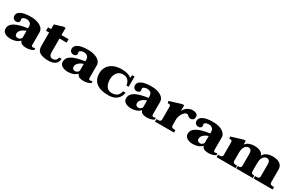

<svg xmlns="http://www.w3.org/2000/svg" viewBox="168 -1901 4890 3204"><g transform="rotate(30 2613.0 -299.5)"><path d="M13 -97Q13 -176 93.5 -221.5Q174 -267 336 -289V-322Q336 -366 309.5 -388Q283 -410 241 -410Q218 -410 199.5 -403.5Q181 -397 170.5 -387.5Q160 -378 160 -370Q160 -365 163 -353.5Q166 -342 166 -335Q166 -314 150 -300Q134 -286 103 -286Q76 -286 54.5 -305.5Q33 -325 33 -360Q33 -417 98 -448.5Q163 -480 284 -480Q357 -480 414.5 -460.5Q472 -441 504 -406.5Q536 -372 536 -328V-89Q536 -53 565 -53Q574 -53 587.5 -56.5Q601 -60 608 -61V-28Q584 -10 547 0Q510 10 469 10Q422 10 391.5 -3Q361 -16 344 -54H340Q311 -21 265 -5.5Q219 10 171 10Q104 10 58.5 -17.5Q13 -45 13 -97ZM336 -107V-240Q211 -196 211 -112Q211 -89 227 -75Q243 -61 271 -61Q289 -61 307.5 -73Q326 -85 336 -107Z M1077 -127Q1071 -55 1024.5 -22.5Q978 10 894 10Q793 10 734.5 -23Q676 -56 676 -139V-404H617V-470H676V-560L837 -609H876V-470H1013V-404H876V-139Q876 -96 893.5 -73.5Q911 -51 946 -51Q978 -51 1001 -69Q1024 -87 1029 -127Z M1116 -97Q1116 -176 1196.5 -221.5Q1277 -267 1439 -289V-322Q1439 -366 1412.5 -388Q1386 -410 1344 -410Q1321 -410 1302.5 -403.5Q1284 -397 1273.5 -387.5Q1263 -378 1263 -370Q1263 -365 1266 -353.5Q1269 -342 1269 -335Q1269 -314 1253 -300Q1237 -286 1206 -286Q1179 -286 1157.5 -305.5Q1136 -325 1136 -360Q1136 -417 1201 -448.5Q1266 -480 1387 -480Q1460 -480 1517.5 -460.5Q1575 -441 1607 -406.5Q1639 -372 1639 -328V-89Q1639 -53 1668 -53Q1677 -53 1690.5 -56.5Q1704 -60 1711 -61V-28Q1687 -10 1650 0Q1613 10 1572 10Q1525 10 1494.5 -3Q1464 -16 1447 -54H1443Q1414 -21 1368 -5.5Q1322 10 1274 10Q1207 10 1161.5 -17.5Q1116 -45 1116 -97ZM1439 -107V-240Q1314 -196 1314 -112Q1314 -89 1330 -75Q1346 -61 1374 -61Q1392 -61 1410.5 -73Q1429 -85 1439 -107Z M1741 -235Q1741 -305 1775 -360.5Q1809 -416 1875.5 -448Q1942 -480 2035 -480Q2161 -480 2224 -426L2233 -480H2278V-283H2236Q2216 -416 2096 -416Q2023 -416 1984 -364Q1945 -312 1945 -234Q1945 -154 1979.5 -102.5Q2014 -51 2081 -51Q2146 -51 2184 -79.5Q2222 -108 2235 -172H2283Q2275 -93 2215.5 -41.5Q2156 10 2051 10Q1898 10 1819.5 -52Q1741 -114 1741 -235Z M2336 -97Q2336 -176 2416.5 -221.5Q2497 -267 2659 -289V-322Q2659 -366 2632.5 -388Q2606 -410 2564 -410Q2541 -410 2522.5 -403.5Q2504 -397 2493.5 -387.5Q2483 -378 2483 -370Q2483 -365 2486 -353.5Q2489 -342 2489 -335Q2489 -314 2473 -300Q2457 -286 2426 -286Q2399 -286 2377.5 -305.5Q2356 -325 2356 -360Q2356 -417 2421 -448.5Q2486 -480 2607 -480Q2680 -480 2737.5 -460.5Q2795 -441 2827 -406.5Q2859 -372 2859 -328V-89Q2859 -53 2888 -53Q2897 -53 2910.5 -56.5Q2924 -60 2931 -61V-28Q2907 -10 2870 0Q2833 10 2792 10Q2745 10 2714.5 -3Q2684 -16 2667 -54H2663Q2634 -21 2588 -5.5Q2542 10 2494 10Q2427 10 2381.5 -17.5Q2336 -45 2336 -97ZM2659 -107V-240Q2534 -196 2534 -112Q2534 -89 2550 -75Q2566 -61 2594 -61Q2612 -61 2630.5 -73Q2649 -85 2659 -107Z M3504 -410Q3504 -374 3485 -355.5Q3466 -337 3435 -337Q3418 -337 3408 -342.5Q3398 -348 3384 -360Q3372 -370 3363 -375Q3354 -380 3341 -380Q3326 -380 3302.5 -359.5Q3279 -339 3259.5 -302Q3240 -265 3235 -218V-89Q3235 -48 3289 -48H3316V0H2949V-48H2981Q3035 -48 3035 -88V-337Q3035 -357 3025 -365.5Q3015 -374 3000 -374Q2995 -374 2981 -371L2971 -411L3196 -480H3235V-370Q3264 -428 3311 -454Q3358 -480 3401 -480Q3442 -480 3473 -464Q3504 -448 3504 -410Z M3523 -97Q3523 -176 3603.5 -221.5Q3684 -267 3846 -289V-322Q3846 -366 3819.5 -388Q3793 -410 3751 -410Q3728 -410 3709.5 -403.5Q3691 -397 3680.5 -387.5Q3670 -378 3670 -370Q3670 -365 3673 -353.5Q3676 -342 3676 -335Q3676 -314 3660 -300Q3644 -286 3613 -286Q3586 -286 3564.5 -305.5Q3543 -325 3543 -360Q3543 -417 3608 -448.5Q3673 -480 3794 -480Q3867 -480 3924.5 -460.5Q3982 -441 4014 -406.5Q4046 -372 4046 -328V-89Q4046 -53 4075 -53Q4084 -53 4097.5 -56.5Q4111 -60 4118 -61V-28Q4094 -10 4057 0Q4020 10 3979 10Q3932 10 3901.5 -3Q3871 -16 3854 -54H3850Q3821 -21 3775 -5.5Q3729 10 3681 10Q3614 10 3568.5 -17.5Q3523 -45 3523 -97ZM3846 -107V-240Q3721 -196 3721 -112Q3721 -89 3737 -75Q3753 -61 3781 -61Q3799 -61 3817.5 -73Q3836 -85 3846 -107Z M5216 -48V0H4849V-48H4881Q4935 -48 4935 -88V-324Q4935 -368 4918 -388Q4901 -408 4868 -408Q4849 -408 4827 -393.5Q4805 -379 4789 -344.5Q4773 -310 4773 -256V-89Q4773 -48 4827 -48H4834V0H4516V-48H4528Q4582 -48 4582 -88V-324Q4582 -368 4565 -388Q4548 -408 4515 -408Q4496 -408 4474.5 -393.5Q4453 -379 4437.5 -344.5Q4422 -310 4422 -256V-89Q4422 -48 4476 -48H4503V0H4136V-48H4168Q4222 -48 4222 -88V-337Q4222 -357 4212 -365.5Q4202 -374 4187 -374Q4182 -374 4168 -371L4158 -411L4383 -480H4422V-406Q4446 -444 4492.5 -462Q4539 -480 4588 -480Q4734 -480 4765 -391Q4786 -437 4836 -458.5Q4886 -480 4941 -480Q5039 -480 5087 -442Q5135 -404 5135 -339V-89Q5135 -48 5189 -48Z"/></g></svg>

Font: Taviraj Black
Style: Regular
Weight: 900
Designer: Katatrad Team
Foundry: CadsonDemak
Version: Version 1.030